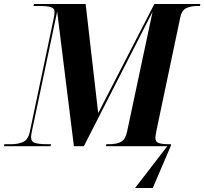

<svg xmlns="http://www.w3.org/2000/svg" viewBox="-50 -734 1026 964"><path d="M-30 0 -28 -10H8Q39 -10 64.5 -20.5Q90 -31 99 -69L218 -634Q221 -650 222.5 -658Q224 -666 224 -673Q224 -693 204 -698.5Q184 -704 153 -704H118L121 -714H380L443 -166L725 -714H956L954 -704H941Q911 -704 887 -694Q863 -684 855 -646L735 -76Q733 -64 731.5 -55.5Q730 -47 730 -42Q730 -21 748 -15.5Q766 -10 795 -10H809L807 0L717 210H628L790 0H482L484 -10H499Q536 -10 558 -22Q580 -34 588 -73L716 -675L371 0H321L237 -676L110 -74Q106 -57 106 -45Q106 -22 127 -16Q148 -10 186 -10H206L204 0Z"/></svg>

Font: Noto Serif Display SemiCondensed
Style: Bold Italic
Weight: 700
Width: 4
Italic angle: -12°
Designer: Monotype Design Team
Foundry: Monotype Imaging Inc.
Version: Version 2.009